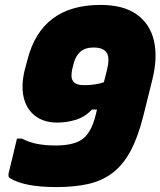

<svg xmlns="http://www.w3.org/2000/svg" viewBox="-20 -740 652 780"><path d="M388 -720Q482 -720 536 -681Q590 -642 605.5 -574Q621 -506 599 -417L562 -268Q540 -181 509.5 -125Q479 -69 436.5 -37Q394 -5 338 7.5Q282 20 210 20Q79 20 21 -16Q15 -20 14.5 -24.5Q14 -29 15 -36Q17 -45 22 -65Q27 -85 32.5 -108Q38 -131 42.5 -150.5Q47 -170 49 -177H69Q100 -161 133 -155Q166 -149 206 -149Q280 -149 315 -175Q331 -186 345 -210Q359 -234 368 -270L374 -295H354Q324 -264 287 -253Q250 -242 213 -242Q158 -242 122.5 -269.5Q87 -297 76 -345.5Q65 -394 81 -458L92 -499Q149 -720 388 -720ZM277 -410Q288 -394 322 -394Q367 -394 402 -406L414 -453Q427 -504 414 -525Q400 -547 360 -547Q326 -547 306.5 -530Q287 -513 279 -481L273 -457Q270 -443 270.5 -430.5Q271 -418 277 -410Z"/></svg>

Font: Recursive Mn Lnr St Blk
Style: Italic
Weight: 900
Italic angle: -15°
Monospace: yes
Version: Version 1.079;hotconv 1.0.112;makeotfexe 2.5.65598; ttfautoh